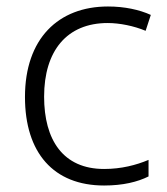

<svg xmlns="http://www.w3.org/2000/svg" viewBox="-20 -562 516 592"><path d="M301 10C359 10 404 -1 438 -18V-69C400 -53 354 -41 301 -41C174 -41 116 -131 116 -264C116 -405 186 -491 312 -491C349 -491 393 -482 429 -467L445 -516C410 -532 364 -542 313 -542C160 -542 57 -443 57 -263C57 -91 145 10 301 10Z"/></svg>

Font: Noto Sans Ethiopic Light
Style: Regular
Weight: 300
Designer: Monotype Design Team
Foundry: Monotype Imaging Inc.
Version: Version 2.102